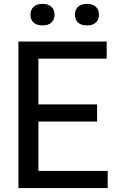

<svg xmlns="http://www.w3.org/2000/svg" viewBox="-20 -950 592 970"><path d="M73 0V-740H519V-653.5H174V-422.5H470.5V-336H174V-86.5H524V0ZM419 -821.5Q390.5 -821.5 374.5 -835.8Q358.5 -850 358.5 -875.5Q358.5 -901 374.5 -915.8Q390.5 -930.5 419 -930.5Q448 -930.5 464 -915.8Q480 -901 480 -875.5Q480 -850 464 -835.8Q448 -821.5 419 -821.5ZM195 -821.5Q166 -821.5 150 -835.8Q134 -850 134 -875.5Q134 -901 150 -915.8Q166 -930.5 195 -930.5Q223.5 -930.5 239.5 -915.8Q255.5 -901 255.5 -875.5Q255.5 -850 239.5 -835.8Q223.5 -821.5 195 -821.5Z"/></svg>

Font: Encode Sans SemiCondensed SemiCondensed Medium
Style: Regular
Weight: 500
Width: 4
Designer: Multiple Designers
Foundry: Impallari Type
Version: Version 3.000; ttfautohint (v1.8.3) -l 8 -r 50 -G 200 -x 14 